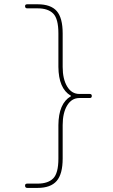

<svg xmlns="http://www.w3.org/2000/svg" viewBox="-20 -790 540 920"><path d="M318.4 -328.1Q320.3 -328.1 320.3 -330.1Q320.3 -332 318.4 -332Q260.7 -366.2 259.8 -469.7V-629.9Q259.8 -700.2 234.9 -725.1Q210 -750 160.2 -750H110.4Q100.6 -750 100.1 -759.8Q99.6 -769.5 110.4 -769.5H160.2Q223.6 -769.5 252 -736.8Q280.3 -704.1 280.3 -629.9V-469.7Q280.3 -411.1 301.8 -375.5Q323.2 -339.8 360.4 -339.8H410.2Q419.9 -339.8 419.9 -330.1Q419.9 -320.3 410.2 -320.3H360.4Q323.2 -320.3 301.8 -284.7Q280.3 -249 280.3 -190.4V-30.3Q280.3 43.9 251.5 77.1Q222.7 110.4 160.2 110.4H110.4Q100.6 110.4 100.1 100.1Q99.6 89.8 110.4 89.8H160.2Q210 89.8 234.9 64.9Q259.8 40 259.8 -30.3V-190.4Q260.7 -293.9 318.4 -328.1Z"/></svg>

Font: Rounded-X Mgen+ 1m thin
Style: Regular
Weight: 100
Designer: [Source Han Sans]
Ryoko NISHIZUKA  (kana & ideographs); Paul D. Hunt (Latin, Greek & Cyrillic); Wenlong ZHANG  (bopomofo
Version: Version 1.059.20150602